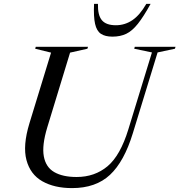

<svg xmlns="http://www.w3.org/2000/svg" viewBox="-20 -955 920 985"><path d="M222.5 -301.5Q194.5 -209 204.8 -153Q215 -97 258.5 -72Q302 -47 373 -47Q466 -47 531.8 -102.2Q597.5 -157.5 638.5 -291.5L759.5 -686L668.5 -705L671.5 -715H880.5L877.5 -705L788.5 -686L661.5 -271.5Q617 -126 544.2 -58Q471.5 10 349.5 10Q259 10 197.2 -25Q135.5 -60 115.8 -133.8Q96 -207.5 131 -322.5L242 -685L160.5 -705L163.5 -715H431.5L428.5 -705L339.5 -685ZM574.5 -825.5Q620.5 -825.5 659 -851.5Q697.5 -877.5 730.5 -935H752.5Q716.5 -869.5 687.2 -832.8Q658 -796 627.5 -781.5Q597 -767 557 -767Q519.5 -767 497.8 -781.5Q476 -796 467.8 -832.5Q459.5 -869 462.5 -935H482.5Q481 -877 502.8 -851.2Q524.5 -825.5 574.5 -825.5Z"/></svg>

Font: Newsreader Display
Style: Italic
Weight: 400
Italic angle: -17°
Designer: Hugues Gentile
Foundry: Production Type
Version: Version 1.001